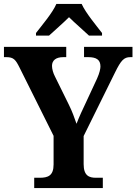

<svg xmlns="http://www.w3.org/2000/svg" viewBox="-20 -951 690 971"><path d="M162 -784V-771H228C254 -795 300 -835 329 -864C357 -836 406 -794 430 -771H496V-784C467 -822 413 -886 393 -931H265C246 -886 191 -822 162 -784ZM153 0H500V-52H465C431 -52 403 -62 403 -121V-263L562 -585C592 -646 607 -662 639 -662H650V-714H405V-662H426C467 -662 488 -649 488 -615C488 -604 484 -583 471 -554L418 -440C398 -398 379 -357 367 -325C356 -356 346 -386 327 -424L258 -564C249 -581 243 -602 243 -618C243 -645 262 -662 300 -662H315V-714H0V-662H12C49 -662 59 -649 79 -609L251 -264V-119C251 -62 222 -52 181 -52H153Z"/></svg>

Font: Noto Serif Ethiopic SemiCondensed
Style: Bold
Weight: 700
Width: 4
Designer: Monotype Design Team
Foundry: Monotype Imaging Inc.
Version: Version 2.102